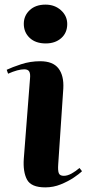

<svg xmlns="http://www.w3.org/2000/svg" viewBox="-20 -797 375 831"><path d="M83 -694Q83 -729 108.5 -753Q134 -777 177 -777Q217 -777 244 -752.5Q271 -728 271 -693Q271 -655 245 -632Q219 -609 178 -609Q134 -609 108.5 -633Q83 -657 83 -694ZM110 -458Q112 -478 106.5 -487.5Q101 -497 85 -497Q58 -497 15 -478L9 -495Q32 -506 71.5 -519Q111 -532 154 -532Q209 -532 233 -501Q257 -470 254 -414L232 -86Q230 -59 234.5 -47.5Q239 -36 256 -36Q272 -36 290 -46Q308 -56 324 -70L335 -56Q324 -45 299.5 -28.5Q275 -12 243 1Q211 14 176 14Q115 14 97 -19.5Q79 -53 83 -110Z"/></svg>

Font: Literata 72pt
Style: Bold Italic
Weight: 700
Italic angle: -2°
Designer: Latin by Veronika Burian and Jose Scaglione. Greek by Irene Vlachou. Cyrillic by Vera Evstafieva
Foundry: TypeTogether
Version: Version 3.002